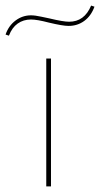

<svg xmlns="http://www.w3.org/2000/svg" viewBox="-57 -669 359 689"><path d="M-37 -545Q-26 -577 -1 -595.5Q24 -614 54 -614Q69 -614 91.5 -609Q114 -604 120 -603Q170 -591 191 -591Q246 -591 270 -649L282 -645Q270 -612 245.5 -594Q221 -576 189 -576Q168 -576 118 -588Q76 -599 54 -599Q27 -599 6.5 -584.5Q-14 -570 -25 -541ZM109 -459H126V0H109Z"/></svg>

Font: Ysabeau SC Thin
Style: Regular
Weight: 200
Designer: Christian Thalmann (Catharsis Fonts)
Version: Version 0.003